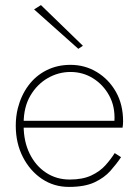

<svg xmlns="http://www.w3.org/2000/svg" viewBox="-20 -725 546 755"><path d="M62 -223H462Q463 -229 463.5 -235.5Q464 -242 464 -248Q464 -314 436 -363.5Q408 -413 361 -441.5Q314 -470 257 -470Q205 -470 162.5 -448.5Q120 -427 91.5 -388.5Q63 -350 50 -299Q46 -283 44 -266Q42 -249 42 -231Q42 -162 70 -107.5Q98 -53 145 -21.5Q192 10 251 10Q313 10 351.5 -8Q390 -26 414 -53Q438 -80 456 -107L431 -123Q416 -99 394.5 -75Q373 -51 339 -35Q305 -19 254 -19Q202 -19 161 -46Q120 -73 96.5 -121Q73 -169 73 -231V-240Q73 -304 99.5 -349Q126 -394 168 -418Q210 -442 257 -442Q306 -442 346 -417Q386 -392 409.5 -349Q433 -306 430 -250H62ZM114 -688 288 -533 306 -545 141 -705Z"/></svg>

Font: Jost ExtraLight
Style: Regular
Weight: 250
Version: Version 3.710